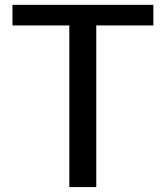

<svg xmlns="http://www.w3.org/2000/svg" viewBox="-20 -763 676 783"><path d="M30.8 -659.2V-743.2H605.5V-659.2H372.6V0H262.7V-659.2Z"/></svg>

Font: Merriweather Sans
Style: Regular
Weight: 400
Designer: Eben Sorkin
Foundry: Eben Sorkin
Version: Version 1.006; ttfautohint (v1.4.1) -l 6 -r 50 -G 0 -x 11 -H